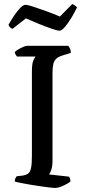

<svg xmlns="http://www.w3.org/2000/svg" viewBox="-20 -931 423 951"><path d="M251 0Q244 0 224.5 -2.5Q205 -5 179.5 -8.5Q154 -12 128.5 -16.5Q103 -21 82.5 -25Q62 -29 53 -32Q53 -40 56 -47Q59 -54 63 -58L90 -61Q110 -64 120 -72Q130 -80 134 -100Q138 -120 138 -158V-574Q138 -618 146 -633.5Q154 -649 156 -651H64Q62 -655 58.5 -659Q55 -663 53 -673Q58 -679 70 -686Q82 -693 94.5 -698.5Q107 -704 113 -704H318Q323 -699 327 -689.5Q331 -680 331 -669L289 -656Q269 -650 258.5 -640Q248 -630 244 -613.5Q240 -597 240 -569V-133Q240 -109 234.5 -91.5Q229 -74 223 -67L322 -56Q324 -54 326.5 -46.5Q329 -39 329 -32Q314 -20 291 -10Q268 0 251 0ZM274.9 -779Q264.1 -779 235.3 -789Q206.5 -799 171.9 -813Q137.2 -827 108.4 -840L41.8 -788Q36.4 -790 31 -794.5Q25.6 -799 22 -808Q33.7 -829 49 -852Q64.3 -875 79.6 -891Q94.9 -907 105.7 -907Q117.4 -907 146.2 -897.5Q175 -888 211 -875Q247 -862 276.7 -849L337.9 -911Q346 -908 352.3 -903Q358.6 -898 361.3 -894Q349.6 -869 333.4 -842.5Q317.2 -816 301.5 -797.5Q285.7 -779 274.9 -779Z"/></svg>

Font: Texturina Medium 12pt
Style: Regular
Weight: 400
Version: Version 1.002